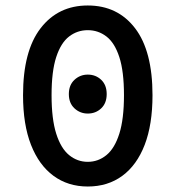

<svg xmlns="http://www.w3.org/2000/svg" viewBox="-20 -668 640 700"><path d="M300 12Q228 12 175 -27Q122 -66 93 -140Q64 -214 64 -321Q64 -482 128 -565Q192 -648 300 -648Q409 -648 472.5 -565Q536 -482 536 -321Q536 -214 507.5 -140Q479 -66 426 -27Q373 12 300 12ZM300 -78Q338 -78 368 -102.5Q398 -127 415 -180.5Q432 -234 432 -321Q432 -408 415 -460Q398 -512 368 -535Q338 -558 300 -558Q262 -558 232 -535Q202 -512 185 -460Q168 -408 168 -321Q168 -234 185 -180.5Q202 -127 232 -102.5Q262 -78 300 -78ZM300 -254Q272 -254 251.5 -273Q231 -292 231 -325Q231 -358 251.5 -377Q272 -396 300 -396Q329 -396 349 -377Q369 -358 369 -325Q369 -292 349 -273Q329 -254 300 -254Z"/></svg>

Font: Source Code Pro ExtraLight SemiBold
Style: Regular
Weight: 600
Monospace: yes
Version: Version 1.018;hotconv 1.0.116;makeotfexe 2.5.65601